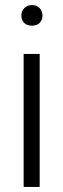

<svg xmlns="http://www.w3.org/2000/svg" viewBox="-20 -735 249 755"><path d="M106 -715Q125 -715 136 -703Q147 -691 147 -674Q147 -656 136 -645Q125 -634 106 -634Q86 -634 75 -645Q64 -656 64 -674Q64 -691 75.5 -703Q87 -715 106 -715ZM73 -523H136V0H73Z"/></svg>

Font: Freesentation 3 Light
Style: Regular
Weight: 300
Designer: glyphs from Roboto by Christian Robertson / Hangul glyphs from Noto Sans CJK(Source Han Sans) by Jang Soo-young and Kang
Foundry: PT&
Version: Version 2.001